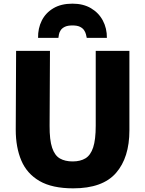

<svg xmlns="http://www.w3.org/2000/svg" viewBox="-20 -1021 793 1049"><path d="M380 8Q265 8 196 -32Q127 -72 96.5 -144Q66 -216 66 -312L68 -743H253L251 -334Q250.5 -256 264.8 -213.8Q279 -171.5 307.2 -155.2Q335.5 -139 377 -139Q419 -139 447 -156Q475 -173 489 -215.5Q503 -258 503 -334V-743H687V-309Q687 -160 613.8 -76Q540.5 8 380 8ZM376 -1001Q435 -1001 477.2 -976Q519.5 -951 542 -908.5Q564.5 -866 564 -814H454Q452.5 -822.5 449.5 -834Q446.5 -845.5 439 -856.5Q431.5 -867.5 416.5 -874.8Q401.5 -882 376 -882Q350 -882 334.8 -874.8Q319.5 -867.5 312 -856.5Q304.5 -845.5 302.2 -834Q300 -822.5 299 -814H188Q187 -866 208.2 -908.5Q229.5 -951 271.8 -976Q314 -1001 376 -1001Z"/></svg>

Font: Koeln Type Sans ExtraBold
Style: Regular
Weight: 800
Designer: Eben Sorkin
Foundry: Eben Sorkin
Version: Version 2.001